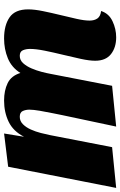

<svg xmlns="http://www.w3.org/2000/svg" viewBox="153 -726 590 942"><g transform="rotate(-90 448.0 -255.0)"><path d="M736 20Q686 20 653.5 -5.5Q621 -31 621 -83Q621 -111 630 -153Q639 -195 650.5 -242Q662 -289 670.5 -331.5Q679 -374 679 -403Q679 -422 672.5 -437.5Q666 -453 645 -453Q624 -453 609 -436.5Q594 -420 583.5 -395.5Q573 -371 566.5 -346Q560 -321 557 -304L498 0L298 20L354 -244Q357 -260 363.5 -291Q370 -322 375.5 -354.5Q381 -387 381 -406Q381 -423 374.5 -438Q368 -453 346 -453Q325 -453 309.5 -437.5Q294 -422 283.5 -398.5Q273 -375 266.5 -349.5Q260 -324 256 -304L197 0L-3 20L101 -510L264 -530L248 -432Q275 -485 321.5 -507.5Q368 -530 426 -530Q475 -530 511 -512.5Q547 -495 561 -450Q588 -493 633 -511.5Q678 -530 730 -530Q795 -530 834 -503Q873 -476 873 -412Q873 -381 864.5 -339.5Q856 -298 845.5 -255Q835 -212 826.5 -174Q818 -136 818 -111Q818 -87 828.5 -72Q839 -57 865 -54Q853 -16 815 2Q777 20 736 20Z"/></g></svg>

Font: Sansita Swashed ExtraBold
Style: Regular
Weight: 800
Designer: Pablo Cosgaya
Foundry: Omnibus-Type
Version: Version 1.003; ttfautohint (v1.8.3)